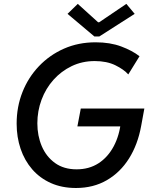

<svg xmlns="http://www.w3.org/2000/svg" viewBox="-20 -941 769 969"><path d="M363.3 7.8Q292.5 7.8 236.8 -17.1Q181.2 -42 142.6 -86.4Q104 -130.9 84 -189.9Q64 -249 64 -316.9Q64 -401.9 93.3 -476.1Q122.6 -550.3 176.5 -606.9Q230.5 -663.6 303.2 -695.6Q376 -727.5 462.4 -727.5Q535.6 -727.5 591.8 -706.5Q647.9 -685.5 684.1 -657.2L627.4 -565.4Q605.5 -590.3 562.3 -611.6Q519 -632.8 458 -632.8Q395 -632.8 342 -607.4Q289.1 -582 250 -538.3Q210.9 -494.6 189.7 -437.7Q168.5 -380.9 168.5 -318.4Q168.5 -255.9 190.9 -203.1Q213.4 -150.4 257.6 -118.4Q301.8 -86.4 366.7 -86.4Q429.7 -86.4 477.1 -116.9Q524.4 -147.5 554 -202.9Q583.5 -258.3 590.8 -331.5L636.2 -303.2H370.6L387.7 -393.1H708.5L692.4 -305.2Q675.3 -211.4 631.1 -141.1Q586.9 -70.8 519 -31.5Q451.2 7.8 363.3 7.8ZM456.5 -756.8 320.8 -871.1 372.6 -921.4 475.1 -828.6H480.5L617.7 -921.4L659.7 -871.1L481 -756.8Z"/></svg>

Font: Reddit Sans Medium
Style: Italic
Weight: 500
Italic angle: -11.25°
Designer: Stephen Hutchings
Version: Version 1.013